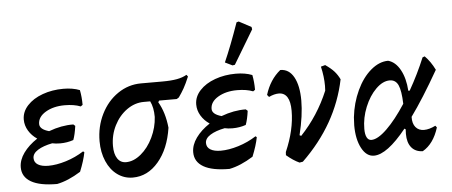

<svg xmlns="http://www.w3.org/2000/svg" viewBox="-50 -838 2273 965"><g transform="rotate(-5 1087.0 -355.5)"><path d="M138 -297Q138 -270 185 -257Q249 -281 309 -280L318 -272Q312 -228 302 -202Q270 -191 235 -191Q212 -191 195 -195Q149 -186 122 -169Q95 -152 95 -129Q95 -107 114 -95.5Q133 -84 166 -84Q207 -84 255.5 -99Q304 -114 346 -141L352 -136Q344 -94 322 -40Q258 0 202 11Q115 11 71 -14.5Q27 -40 27 -88Q27 -125 52.5 -160.5Q78 -196 122 -225Q95 -243 79 -269.5Q63 -296 63 -326Q63 -365 92 -396.5Q121 -428 169.5 -445.5Q218 -463 274 -463Q322 -463 357 -449Q364 -414 364 -374L354 -367Q321 -380 274 -380Q217 -380 177.5 -356.5Q138 -333 138 -297Z M904 -470Q889 -434 876.5 -412Q864 -390 849 -369L838 -362H749L744 -354Q776 -300 784 -222Q768 -116 713.5 -52Q659 12 584 12Q541 12 506.5 -13Q472 -38 452.5 -83Q433 -128 433 -184Q433 -258 464 -320.5Q495 -383 548.5 -419.5Q602 -456 666 -456H773Q818 -456 847.5 -461.5Q877 -467 897 -479ZM704 -362H672Q626 -362 586 -333.5Q546 -305 522 -257.5Q498 -210 498 -155Q498 -114 513.5 -91Q529 -68 557 -68Q595 -68 632 -98.5Q669 -129 693 -179Q717 -229 720 -282Q720 -330 704 -362Z M1008 -297Q1008 -270 1055 -257Q1119 -281 1179 -280L1188 -272Q1182 -228 1172 -202Q1140 -191 1105 -191Q1082 -191 1065 -195Q1019 -186 992 -169Q965 -152 965 -129Q965 -107 984 -95.5Q1003 -84 1036 -84Q1077 -84 1125.5 -99Q1174 -114 1216 -141L1222 -136Q1214 -94 1192 -40Q1128 0 1072 11Q985 11 941 -14.5Q897 -40 897 -88Q897 -125 922.5 -160.5Q948 -196 992 -225Q965 -243 949 -269.5Q933 -296 933 -326Q933 -365 962 -396.5Q991 -428 1039.5 -445.5Q1088 -463 1144 -463Q1192 -463 1227 -449Q1234 -414 1234 -374L1224 -367Q1191 -380 1144 -380Q1087 -380 1047.5 -356.5Q1008 -333 1008 -297ZM1144 -508 1132 -506 1095 -524Q1130 -603 1171 -720L1182 -723L1244 -690L1246 -678Z M1667 -389Q1621 -166 1442 7L1425 10Q1394 -4 1360 -33L1361 -49Q1408 -157 1408 -253Q1408 -299 1393.5 -322Q1379 -345 1351 -345Q1328 -345 1301 -332L1292 -343Q1315 -418 1369 -462Q1413 -462 1437 -418.5Q1461 -375 1461 -300Q1461 -225 1437 -127L1445 -123Q1534 -217 1585 -339Q1586 -346 1586 -363Q1586 -410 1574 -461L1596 -467Q1625 -447 1640.5 -429.5Q1656 -412 1667 -389Z M2063 -99Q2089 -99 2121 -115L2128 -106Q2103 -25 2047 7Q2010 6 1990 -18.5Q1970 -43 1970 -87Q1970 -102 1971 -110L1965 -114Q1867 8 1801 8Q1763 8 1739 -37Q1715 -82 1715 -152Q1715 -165 1717 -193Q1725 -265 1754 -327Q1783 -389 1825.5 -425Q1868 -461 1913 -461Q1950 -451 1973.5 -408Q1997 -365 2001 -302H2008Q2053 -381 2087 -463L2098 -467Q2127 -438 2148 -395Q2068 -255 2006 -170Q2005 -136 2020.5 -117.5Q2036 -99 2063 -99ZM1970 -239Q1968 -305 1955 -333.5Q1942 -362 1912 -362Q1877 -362 1842.5 -328Q1808 -294 1786 -240Q1764 -186 1764 -130Q1764 -102 1772 -87Q1780 -72 1795 -72Q1827 -72 1873.5 -117Q1920 -162 1970 -239Z"/></g></svg>

Font: Alegreya Medium
Style: Italic
Weight: 500
Italic angle: -7°
Designer: Juan Pablo del Peral
Foundry: Huerta Tipografica
Version: Version 2.008; ttfautohint (v1.8)